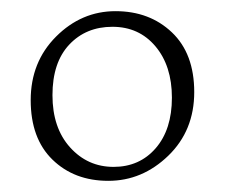

<svg xmlns="http://www.w3.org/2000/svg" viewBox="-20 -785 406 344"><path d="M35 -605.5Q35 -674 80.5 -719.5Q126 -765 187 -765Q248 -765 288 -727Q328 -689 328 -620Q328 -551 281.5 -506Q235 -461 174 -461Q113 -461 74 -499Q35 -537 35 -605.5ZM288 -610Q288 -667 258.5 -702Q229 -737 181.5 -737Q134 -737 104 -705Q74 -673 74 -614.5Q74 -556 105.5 -521Q137 -486 183.5 -486Q230 -486 259 -519.5Q288 -553 288 -610Z"/></svg>

Font: Felipa
Style: Regular
Weight: 400
Designer: Javier Alcaraz
Foundry: Fontstage
Version: Version 1.001